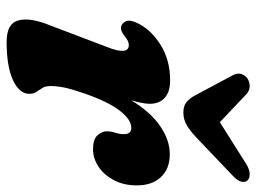

<svg xmlns="http://www.w3.org/2000/svg" viewBox="-117 -643 773 579"><g transform="rotate(90 269.5 -353.5)"><path d="M59.5 -332.5Q50 -335 44.5 -346Q39 -357 47.5 -376.5Q65.5 -419 112.5 -449.5Q159.5 -480 222.5 -480Q257 -480 275 -463.8Q293 -447.5 293 -418.5Q293 -407 290 -392.8Q287 -378.5 282.5 -363Q318 -421 360.2 -450Q402.5 -479 445 -479Q490 -479 515 -451.2Q540 -423.5 539 -377Q538.5 -338 522.5 -308.8Q506.5 -279.5 481.8 -263.5Q457 -247.5 430 -247.5Q400 -247.5 388 -261Q376 -274.5 376 -288.5Q376 -302 380.2 -314.5Q384.5 -327 384.5 -341Q384.5 -363 365.5 -363Q341 -363 314 -328.5Q287 -294 261.5 -220.5Q249 -184.5 244.2 -161.8Q239.5 -139 239.5 -119.5Q239.5 -104 245.2 -94.8Q251 -85.5 257 -77Q263 -68.5 263 -55.5Q263 -25.5 221.8 -6.2Q180.5 13 106 13Q51 13 41.5 -22.5Q32 -58 56.5 -118L121.5 -289Q148 -355.5 115.5 -355.5Q104 -355.5 89 -343Q72 -329 59.5 -332.5ZM393 -557.5Q373.5 -539.5 356.8 -529.8Q340 -520 319.5 -520Q299 -520 287.5 -529.8Q276 -539.5 266.5 -557.5L207 -669Q199.5 -683 203.2 -694.5Q207 -706 215.5 -712.5Q226.5 -720 240 -720Q253.5 -720 264.5 -709.5L348.5 -630L474.5 -709.5Q491.5 -720 505 -720Q518.5 -720 525 -712.5Q530.5 -706 527.8 -694.5Q525 -683 510 -669Z"/></g></svg>

Font: Fraunces 9pt Soft
Style: Bold Italic
Weight: 700
Italic angle: -16°
Version: Version 1.000;[b76b70a41]